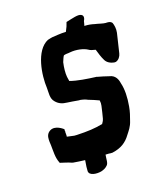

<svg xmlns="http://www.w3.org/2000/svg" viewBox="-154 -872 908 1059"><g transform="rotate(-20 300.5 -342.0)"><path d="M44 -167 45 -147C46 -111 43 -76 55 -45L57 -39C81 -31 100 -26 122 -16H124L125 -15C147 -11 170 -8 194 -5C189 21 186 47 186 57C186 84 229 89 256 84C269 81 283 76 294 65C307 54 305 31 310 5L329 6C334 7 340 8 348 8H350C400 1 433 -18 461 -57C474 -74 491 -92 501 -124C509 -146 518 -171 523 -200C532 -250 534 -298 524 -337C521 -360 510 -387 478 -394C456 -402 434 -408 413 -414L412 -415H411C357 -422 303 -430 261 -445C260 -454 258 -460 257 -471C255 -493 258 -524 265 -554C271 -568 277 -583 281 -587V-588C284 -589 292 -591 299 -591C305 -591 310 -591 318 -592C355 -596 397 -586 418 -572C427 -565 440 -561 457 -557C464 -533 470 -511 481 -489C489 -472 507 -460 531 -456H538C556 -460 568 -477 572 -493C581 -531 590 -568 599 -605C604 -628 600 -650 595 -664C586 -678 566 -677 560 -677C544 -678 519 -688 500 -692C484 -697 468 -701 443 -702C444 -707 446 -711 446 -712L450 -728C456 -737 464 -757 447 -765C431 -774 397 -764 358 -756L349 -732C347 -728 343 -721 336 -706C321 -707 303 -707 290 -706L257 -704H256C248 -703 239 -701 231 -699H229C148 -666 128 -525 132 -451C133 -425 125 -391 146 -368C161 -350 180 -340 210 -337C227 -335 248 -331 266 -328C272 -327 275 -326 283 -326C290 -325 305 -321 320 -314V-313H321C342 -305 363 -296 382 -287C382 -282 383 -277 383 -271C382 -265 382 -261 381 -256C376 -233 370 -208 364 -186C360 -173 355 -168 350 -160C304 -151 262 -149 199 -151C194 -151 192 -152 184 -152C168 -155 155 -158 143 -161C144 -164 144 -169 144 -174V-189L145 -190C145 -194 144 -196 144 -198L145 -204C129 -219 88 -247 57 -216C44 -202 44 -184 44 -167Z"/></g></svg>

Font: Vapor
Style: ExBdObl
Weight: 800
Foundry: Cannot Into Space Fonts
Version: Version 0.179